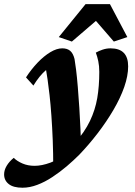

<svg xmlns="http://www.w3.org/2000/svg" viewBox="-129 -671 645 916"><path d="M-21.5 224.6Q-65.4 224.6 -87.4 207Q-109.4 189.5 -109.4 161.1Q-109.4 140.6 -97.2 120.1Q-85 99.6 -63.5 82Q-47.9 97.7 -22 108.9Q3.9 120.1 36.1 120.1Q70.3 120.1 111.3 105Q152.3 89.8 192.4 46.9L227.5 12.7Q275.4 -42 300.3 -94.2Q325.2 -146.5 335 -203.1Q344.7 -259.8 344.7 -328.1Q344.7 -356.4 339.8 -379.4Q335 -402.3 328.1 -419.9Q341.8 -427.7 360.4 -434.1Q378.9 -440.4 398.4 -440.4Q440.4 -440.4 461.4 -418.9Q482.4 -397.5 482.4 -354.5Q482.4 -309.6 463.9 -256.3Q445.3 -203.1 412.1 -146.5Q378.9 -89.8 336.9 -35.2Q294.9 19.5 249 67.4Q221.7 94.7 189 122.6Q156.2 150.4 120.6 173.8Q85 197.3 48.8 210.9Q12.7 224.6 -21.5 224.6ZM125 129.9Q125 60.5 122.6 -2Q120.1 -64.5 116.2 -119.1Q112.3 -173.8 107.4 -217.3Q102.5 -260.7 98.1 -291Q93.8 -321.3 90.8 -336.9Q59.6 -310.5 30.3 -262.7L-4.9 -301.8Q20.5 -340.8 50.3 -372.1Q80.1 -403.3 110.8 -421.9Q141.6 -440.4 168 -440.4Q191.4 -440.4 205.6 -428.7Q219.7 -417 226.6 -389.6Q229.5 -374 233.9 -338.9Q238.3 -303.7 242.2 -255.9Q246.1 -208 249.5 -155.8Q252.9 -103.5 254.9 -55.2Q256.8 -6.8 257.8 30.3ZM478.5 -494.1 414.1 -472.7 300.8 -603.5H366.2L213.9 -472.7L151.4 -494.1L279.3 -651.4H395.5Z"/></svg>

Font: Crimson Pro ExtraBold
Style: Italic
Weight: 800
Italic angle: -12°
Designer: Jacques Le Bailly
Foundry: Baron von Fonthausen
Version: Version 1.003